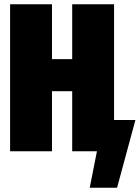

<svg xmlns="http://www.w3.org/2000/svg" viewBox="-20 -716 661 909"><path d="M520 -147.9H621.1L534.2 172.9H404.8L439 0H321.8V-284.2H226.1V0H27.8V-695.8H226.1V-436H321.8V-695.8H520Z"/></svg>

Font: Fira Sans Compressed Heavy
Style: Regular
Weight: 900
Width: 1
Designer: Carrois Corporate & Edenspiekermann AG
Foundry: Carrois Corporate GbR & Edenspiekermann AG
Version: Version 4.203;PS 004.203;hotconv 1.0.88;makeotf.lib2.5.64775